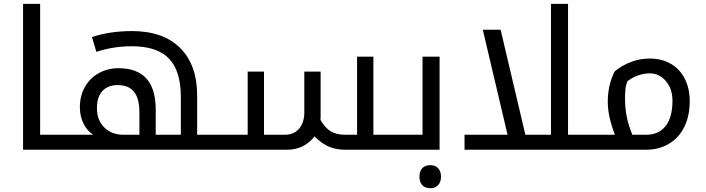

<svg xmlns="http://www.w3.org/2000/svg" viewBox="-20 -780 3678 1000"><path d="M100.1 -759.8H189V-78.1H320.8Q326.2 -78.1 326.2 -74.2V-4.9Q326.2 0 320.8 0H100.1Z M311 0Q306.2 0 306.2 -4.9V-74.2Q306.2 -78.1 311 -78.1H465.8Q434.1 -98.1 415 -136.2Q396 -174.3 396 -221.2Q396 -282.2 422.9 -328.4Q449.7 -374.5 495.8 -399.7Q542 -424.8 596.7 -424.8Q791 -424.8 791 -210V-78.1H921.9V-273.9Q921.9 -410.2 860.4 -474.6Q798.8 -539.1 667 -539.1Q569.8 -539.1 481.9 -509.8L459 -586.9Q552.7 -618.2 667 -618.2Q830.1 -618.2 918.5 -530Q1006.8 -441.9 1006.8 -282.2V-78.1H1136.7Q1142.1 -78.1 1142.1 -74.2V-4.9Q1142.1 0 1136.7 0ZM706.1 -78.1V-194.8Q706.1 -268.6 677.5 -302.7Q648.9 -336.9 592.8 -336.9Q542 -336.9 513.4 -305.9Q484.9 -274.9 484.9 -217.8Q484.9 -153.8 523.4 -116Q562 -78.1 624 -78.1Z M1778.8 0Q1733.9 0 1696 -14.9Q1658.2 -29.8 1617.7 -69.8Q1595.7 -39.1 1559.1 -19.5Q1522.5 0 1471.7 0H1127Q1122.1 0 1122.1 -4.9V-74.2Q1122.1 -78.1 1127 -78.1H1270V-407.2H1355V-78.1H1462.9Q1511.2 -78.1 1538.1 -110.1Q1564.9 -142.1 1564.9 -193.8V-407.2H1649.9V-167L1648.9 -155.8Q1673.8 -112.8 1703.4 -95.5Q1732.9 -78.1 1778.8 -78.1H1839.8V-484.9H1924.8V-78.1H2058.6Q2064 -78.1 2064 -74.2V-4.9Q2064 0 2058.6 0Z M2048.8 0Q2043.9 0 2043.9 -4.9V-74.2Q2043.9 -78.1 2048.8 -78.1H2180.7V-484.9H2269.5V0ZM2220.7 200.2Q2194.8 200.2 2179.7 184.6Q2164.6 168.9 2164.6 140.1Q2164.6 111.3 2179.4 95.7Q2194.3 80.1 2220.7 80.1Q2247.6 80.1 2262.2 96.4Q2276.9 112.8 2276.9 140.1Q2276.9 167.5 2262.2 183.8Q2247.6 200.2 2220.7 200.2Z M2399.4 -78.1H2623.5L2494.6 -625H2587.4L2716.3 -78.1H2849.6V-759.8H2938.5V-78.1H3068.4Q3073.7 -78.1 3073.7 -74.2V-4.9Q3073.7 0 3068.4 0H2399.4Z M3058.6 0Q3053.7 0 3053.7 -4.9V-74.2Q3053.7 -78.1 3058.6 -78.1H3182.6Q3145.5 -174.8 3145.5 -249Q3145.5 -338.4 3181.6 -408.2Q3218.3 -439 3265.6 -457Q3313 -475.1 3364.3 -475.1Q3426.8 -475.1 3474.1 -447.5Q3521.5 -419.9 3546.9 -369.1Q3572.3 -318.4 3572.3 -253.9Q3572.3 -175.3 3543.7 -118.2Q3515.1 -61 3463.1 -30.5Q3411.1 0 3344.2 0ZM3235.4 -266.1Q3235.4 -219.7 3243.7 -175Q3252 -130.4 3273.4 -78.1H3344.2Q3411.1 -78.1 3446.8 -123.5Q3482.4 -168.9 3482.4 -254.9Q3482.4 -317.9 3448 -357.9Q3413.6 -397.9 3364.3 -397.9Q3332.5 -397.9 3302 -386.7Q3271.5 -375.5 3247.6 -356.9Q3239.3 -335.9 3237.3 -314.2Q3235.4 -292.5 3235.4 -266.1Z"/></svg>

Font: Noto Sans Kufi Arabic
Style: Regular
Weight: 400
Designer: Monotype Design team
Foundry: Monotype Imaging Inc.
Version: Version 1.02